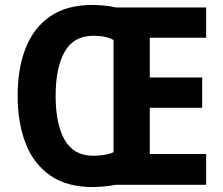

<svg xmlns="http://www.w3.org/2000/svg" viewBox="-20 -744 899 773"><path d="M351 -724Q374 -724 400.5 -721.5Q427 -719 446 -714H810V-592H583V-432H794V-310H583V-124H810V0H446Q427 4 401 6.5Q375 9 352 9Q250 9 183 -37Q116 -83 83.5 -166Q51 -249 51 -359Q51 -469 83.5 -551Q116 -633 182.5 -678.5Q249 -724 351 -724ZM356 -600Q277 -600 240.5 -536Q204 -472 204 -358Q204 -244 240.5 -180.5Q277 -117 355 -117Q406 -117 437 -131V-583Q407 -600 356 -600Z"/></svg>

Font: Noto Sans Lao UI SemCond
Style: Bold
Weight: 700
Width: 4
Designer: Monotype Design Team
Foundry: Monotype Imaging Inc.
Version: Version 2.000; ttfautohint (v1.8.4.7-5d5b)